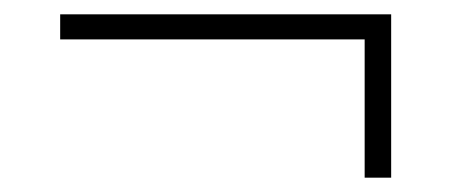

<svg xmlns="http://www.w3.org/2000/svg" viewBox="-20 -343 640 268"><path d="M526 -95H489V-288H64V-323H526Z"/></svg>

Font: Anuphan ExtraLight
Style: Regular
Weight: 200
Designer: Cadson Demak
Version: Version 3.001